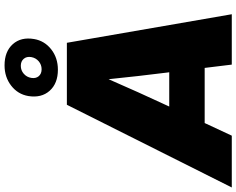

<svg xmlns="http://www.w3.org/2000/svg" viewBox="-160 -924 1042 847"><g transform="rotate(-90 361.5 -501.0)"><path d="M-42.5 0 322.3 -727.5H595.7L721.7 0H499.5L484.9 -119.6H241.7L186 0ZM314.5 -275.9H465.8L464.8 -282.2Q456.5 -348.1 449.2 -412.6Q441.9 -477.1 435.1 -543.5Q406.2 -477.1 377.2 -412.6Q348.1 -348.1 317.4 -282.2ZM477.1 -767.1Q416.5 -767.1 384 -803.5Q351.6 -839.8 360.8 -897.5Q368.7 -943.8 406.5 -973.1Q444.3 -1002.4 496.1 -1002.4Q557.1 -1002.4 589.6 -966.1Q622.1 -929.7 612.3 -872.1Q604.5 -826.2 566.9 -796.6Q529.3 -767.1 477.1 -767.1ZM479 -838.9Q499 -838.9 514.2 -851.8Q529.3 -864.7 532.7 -884.8Q536.1 -904.8 525.1 -917.7Q514.2 -930.7 494.1 -930.7Q474.1 -930.7 459.2 -917.7Q444.3 -904.8 440.9 -884.8Q437.5 -864.7 448.2 -851.8Q459 -838.9 479 -838.9Z"/></g></svg>

Font: Inter Display Black
Style: Italic
Weight: 900
Italic angle: -9.39999°
Designer: Rasmus Andersson
Foundry: rsms
Version: Version 4.000;git-a52131595